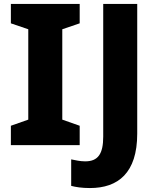

<svg xmlns="http://www.w3.org/2000/svg" viewBox="-20 -734 794 971"><path d="M383 0V-98L295 -129V-586L383 -616V-714H35V-616L123 -586V-129L35 -98V0ZM435 217C577 217 674 141 674 -58V-714H502V-43C502 44 476 82 411 82C384 82 361 76 340 72V206C363 212 393 217 435 217Z"/></svg>

Font: Noto Sans Lao ExtraBold
Style: Regular
Weight: 800
Designer: Monotype Design Team
Foundry: Monotype Imaging Inc.
Version: Version 2.003